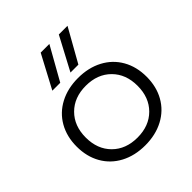

<svg xmlns="http://www.w3.org/2000/svg" viewBox="-204 -895 1048 1048"><g transform="rotate(-45 320.0 -371.0)"><path d="M590 -250Q590 -173 556.5 -114Q523 -55 461.5 -22.5Q400 10 320 10Q240 10 178.5 -22.5Q117 -55 83.5 -114Q50 -173 50 -250Q50 -327 83.5 -386Q117 -445 178.5 -477.5Q240 -510 320 -510Q400 -510 461.5 -477.5Q523 -445 556.5 -386Q590 -327 590 -250ZM520 -250Q520 -340 465 -395Q410 -450 320 -450Q230 -450 175 -395Q120 -340 120 -250Q120 -160 175 -105Q230 -50 320 -50Q410 -50 465 -105Q520 -160 520 -250ZM414 -752H481L373 -560H312ZM274 -752H341L233 -560H172Z"/></g></svg>

Font: Goli Light
Style: Regular
Weight: 300
Designer: jaikishan Patel
Foundry: MagicType
Version: Version 1.000